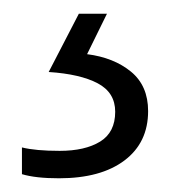

<svg xmlns="http://www.w3.org/2000/svg" viewBox="-20 -20 249 280"><path d="M196 142Q196 188 161.5 214Q127 240 66 240Q32 240 12 234V195Q32 200 67 200Q104 200 126 186.5Q148 173 148 143Q148 115 122.5 101.5Q97 88 51 85L95 0H136L107 59Q146 64 171 84.5Q196 105 196 142Z"/></svg>

Font: Noto Sans Canadian Aboriginal Light
Style: Regular
Weight: 300
Designer: Monotype Design Team, Typotheque's Kevin King
Foundry: Monotype Imaging Inc.
Version: Version 2.004; ttfautohint (v1.8.4.7-5d5b)